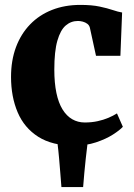

<svg xmlns="http://www.w3.org/2000/svg" viewBox="-20 -583 546 783"><path d="M230.5 180Q228 149 225.8 121Q223.5 93 221 63.2Q218.5 33.5 214 -2.5H337.5Q333 33.5 329.8 63.2Q326.5 93 324 121Q321.5 149 319 180ZM282.5 11Q193 11 136 -25.2Q79 -61.5 52 -125Q25 -188.5 25 -269.5Q25 -336.5 45.2 -390.8Q65.5 -445 102.8 -483.5Q140 -522 192 -542.5Q244 -563 307.5 -563Q354.5 -563 386.2 -556.2Q418 -549.5 440 -542Q462 -534.5 478 -532L471 -355.5H371.5L346.5 -470Q344 -480 336 -486Q328 -492 317.5 -494.8Q307 -497.5 298 -497.5Q269.5 -497.5 248 -479Q226.5 -460.5 214 -417.2Q201.5 -374 201.5 -299Q201.5 -245 210 -204.2Q218.5 -163.5 235 -136.8Q251.5 -110 274.5 -96.8Q297.5 -83.5 325.5 -83.5Q354 -83.5 378 -88.8Q402 -94 422 -102.5Q442 -111 457 -120.5L481 -66Q469 -52.5 440.5 -34.2Q412 -16 371.5 -2.5Q331 11 282.5 11Z"/></svg>

Font: Merriweather 36pt Black
Style: Regular
Weight: 900
Version: Version 2.100